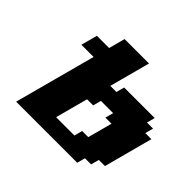

<svg xmlns="http://www.w3.org/2000/svg" viewBox="-190 -1132 1389 1389"><g transform="rotate(45 504.5 -437.5)"><path d="M125 0H750L766.6 -62.5H829.1L846.2 -125H908.7Q925.3 -187.5 958.7 -312.5Q992.2 -437.5 1008.8 -500H946.3L963.4 -562.5H900.9L917.5 -625H605L588.4 -562.5H525.9L609.4 -875H359.4Q354 -854 343 -812.5Q332 -771 326.2 -750H201.2Q195.8 -729.5 184.6 -687.7Q173.3 -646 167.5 -625H292.5Q264.6 -520.5 208.7 -312.3Q152.8 -104 125 0ZM596.2 -125H408.7Q419.9 -167 442.1 -250Q464.4 -333 475.6 -375H538.1L554.7 -437.5H679.7L663.1 -375H725.6L675.3 -187.5H612.8Z"/></g></svg>

Font: Faithful 32x
Style: BoldOblique
Weight: 400
Foundry: Faithful Resource Pack
Version: Version 1.0; January 27, 2023